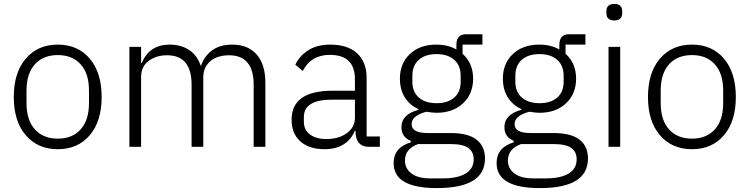

<svg xmlns="http://www.w3.org/2000/svg" viewBox="-20 -754 3850 986"><path d="M50.8 -255.9Q50.8 -380.9 112.3 -452.9Q173.8 -524.9 276.9 -524.9Q379.9 -524.9 440.9 -452.9Q502 -380.9 502 -255.9Q502 -131.3 440.9 -59.6Q379.9 12.2 276.9 12.2Q173.8 12.2 112.3 -59.6Q50.8 -131.3 50.8 -255.9ZM276.9 -42Q351.1 -42 394 -89.4Q437 -136.7 437 -224.1V-289.1Q437 -376.5 394 -423.8Q351.1 -471.2 276.9 -471.2Q202.1 -471.2 159.2 -423.8Q116.2 -376.5 116.2 -289.1V-224.1Q116.2 -136.7 159.2 -89.4Q202.1 -42 276.9 -42Z M644.5 0V-513.2H704.6V-431.2H708.5Q747.1 -524.9 851.6 -524.9Q908.7 -524.9 950.2 -498Q991.7 -471.2 1010.7 -417H1012.7Q1028.3 -464.8 1068.6 -494.9Q1108.9 -524.9 1172.9 -524.9Q1253.9 -524.9 1298.3 -473.9Q1342.8 -422.9 1342.8 -329.1V0H1282.7V-318.8Q1282.7 -470.2 1155.8 -470.2Q1120.1 -470.2 1090.8 -458.5Q1061.5 -446.8 1042.7 -420.9Q1023.9 -395 1023.9 -358.9V0H963.9V-318.8Q963.9 -470.2 837.9 -470.2Q782.2 -470.2 743.4 -441.2Q704.6 -412.1 704.6 -358.9V0Z M1647 12.2Q1566.9 12.2 1522.2 -28.1Q1477.5 -68.4 1477.5 -139.2Q1477.5 -288.1 1687.5 -288.1H1802.7V-347.2Q1802.7 -472.2 1673.8 -472.2Q1577.1 -472.2 1534.7 -389.2L1496.6 -421.9Q1519 -468.3 1564.2 -496.6Q1609.4 -524.9 1675.8 -524.9Q1765.6 -524.9 1814.2 -480Q1862.8 -435.1 1862.8 -353V-53.2H1930.7V0H1874.5Q1814.9 0 1806.6 -62L1805.7 -82H1801.8Q1784.2 -37.6 1744.6 -12.7Q1705.1 12.2 1647 12.2ZM1655.8 -40Q1719.2 -40 1761 -70.1Q1802.7 -100.1 1802.7 -148.9V-242.2H1684.6Q1540.5 -242.2 1540.5 -152.8V-128.9Q1540.5 -86.9 1571.8 -63.5Q1603 -40 1655.8 -40Z M2223.6 211.9Q2001.5 211.9 2001.5 84Q2001.5 2.9 2089.4 -22.9V-30.8Q2041.5 -50.3 2041.5 -101.1Q2041.5 -166.5 2128.4 -189.9V-193.8Q2083.5 -214.4 2058.6 -254.6Q2033.7 -294.9 2033.7 -350.1Q2033.7 -428.2 2085 -476.6Q2136.2 -524.9 2220.7 -524.9Q2279.3 -524.9 2323.7 -500V-522.9Q2323.7 -578.1 2372.6 -578.1H2457.5V-524.9H2355.5V-478Q2409.7 -429.2 2409.7 -350.1Q2409.7 -272 2357.9 -223.4Q2306.2 -174.8 2221.7 -174.8Q2200.7 -174.8 2169.4 -180.2Q2093.8 -160.2 2093.8 -116.2Q2093.8 -70.8 2175.8 -70.8H2293.5Q2383.8 -70.8 2427.2 -36.9Q2470.7 -2.9 2470.7 60.1Q2470.7 211.9 2223.6 211.9ZM2221.7 -224.1Q2279.8 -224.1 2312.7 -252.9Q2345.7 -281.7 2345.7 -334V-365.2Q2345.7 -417.5 2312.7 -446.8Q2279.8 -476.1 2221.7 -476.1Q2163.6 -476.1 2130.6 -446.8Q2097.7 -417.5 2097.7 -365.2V-334Q2097.7 -282.2 2130.9 -253.2Q2164.1 -224.1 2221.7 -224.1ZM2189.5 162.1H2254.4Q2329.1 162.1 2370.8 137.5Q2412.6 112.8 2412.6 64Q2412.6 25.9 2385 5.9Q2357.4 -14.2 2293.5 -14.2H2127.4Q2059.6 9.8 2059.6 70.8Q2059.6 111.3 2092.8 136.7Q2126 162.1 2189.5 162.1Z M2752.4 211.9Q2530.3 211.9 2530.3 84Q2530.3 2.9 2618.2 -22.9V-30.8Q2570.3 -50.3 2570.3 -101.1Q2570.3 -166.5 2657.2 -189.9V-193.8Q2612.3 -214.4 2587.4 -254.6Q2562.5 -294.9 2562.5 -350.1Q2562.5 -428.2 2613.8 -476.6Q2665 -524.9 2749.5 -524.9Q2808.1 -524.9 2852.5 -500V-522.9Q2852.5 -578.1 2901.4 -578.1H2986.3V-524.9H2884.3V-478Q2938.5 -429.2 2938.5 -350.1Q2938.5 -272 2886.7 -223.4Q2835 -174.8 2750.5 -174.8Q2729.5 -174.8 2698.2 -180.2Q2622.6 -160.2 2622.6 -116.2Q2622.6 -70.8 2704.6 -70.8H2822.3Q2912.6 -70.8 2956.1 -36.9Q2999.5 -2.9 2999.5 60.1Q2999.5 211.9 2752.4 211.9ZM2750.5 -224.1Q2808.6 -224.1 2841.6 -252.9Q2874.5 -281.7 2874.5 -334V-365.2Q2874.5 -417.5 2841.6 -446.8Q2808.6 -476.1 2750.5 -476.1Q2692.4 -476.1 2659.4 -446.8Q2626.5 -417.5 2626.5 -365.2V-334Q2626.5 -282.2 2659.7 -253.2Q2692.9 -224.1 2750.5 -224.1ZM2718.3 162.1H2783.2Q2857.9 162.1 2899.7 137.5Q2941.4 112.8 2941.4 64Q2941.4 25.9 2913.8 5.9Q2886.2 -14.2 2822.3 -14.2H2656.2Q2588.4 9.8 2588.4 70.8Q2588.4 111.3 2621.6 136.7Q2654.8 162.1 2718.3 162.1Z M3135.3 -648.9Q3094.2 -648.9 3094.2 -686V-696.8Q3094.2 -733.9 3135.3 -733.9Q3155.3 -733.9 3165.3 -723.9Q3175.3 -713.9 3175.3 -696.8V-686Q3175.3 -668.9 3165.3 -658.9Q3155.3 -648.9 3135.3 -648.9ZM3105 0V-513.2H3165V0Z M3307.6 -255.9Q3307.6 -380.9 3369.1 -452.9Q3430.7 -524.9 3533.7 -524.9Q3636.7 -524.9 3697.8 -452.9Q3758.8 -380.9 3758.8 -255.9Q3758.8 -131.3 3697.8 -59.6Q3636.7 12.2 3533.7 12.2Q3430.7 12.2 3369.1 -59.6Q3307.6 -131.3 3307.6 -255.9ZM3533.7 -42Q3607.9 -42 3650.9 -89.4Q3693.8 -136.7 3693.8 -224.1V-289.1Q3693.8 -376.5 3650.9 -423.8Q3607.9 -471.2 3533.7 -471.2Q3459 -471.2 3416 -423.8Q3373 -376.5 3373 -289.1V-224.1Q3373 -136.7 3416 -89.4Q3459 -42 3533.7 -42Z"/></svg>

Font: Anuphan Light
Style: Regular
Weight: 300
Designer: Mike Abbink, Paul van der Laan, Pieter van Rosmalen, Mint Tantisuwanna
Foundry: Bold Monday; Cadson Demak
Version: Version 3.002;hotconv 1.0.109;makeotfexe 2.5.65596